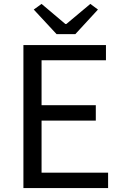

<svg xmlns="http://www.w3.org/2000/svg" viewBox="-20 -964 628 984"><path d="M100 0H534V-79H193V-346H471V-425H193V-655H523V-733H100ZM270 -789H366L482 -915L443 -944L320 -841H315L193 -944L153 -915Z"/></svg>

Font: Noto Sans CJK KR Regular
Style: Regular
Weight: 400
Designer: Ryoko NISHIZUKA (kana & ideographs); Paul D. Hunt (Latin, Greek & Cyrillic); Wenlong ZHANG (bopomofo); Sandoll Communica
Foundry: Adobe Systems Incorporated
Version: Version 1.004;PS 1.004;hotconv 1.0.82;makeotf.lib2.5.63406